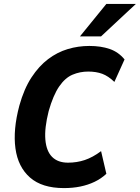

<svg xmlns="http://www.w3.org/2000/svg" viewBox="-20 -951 715 982"><path d="M307 11Q195 11 133.5 -43Q72 -97 59 -192Q46 -287 79 -411Q103 -497 141 -555Q179 -613 226 -648.5Q273 -684 326.5 -700Q380 -716 437 -716Q496 -716 541 -700.5Q586 -685 617 -647L565 -532Q534 -562 503 -573.5Q472 -585 431 -585Q389 -585 351 -569Q313 -553 282.5 -508.5Q252 -464 229 -383Q207 -296 212 -237Q217 -178 246.5 -148.5Q276 -119 328 -119Q373 -119 413.5 -132.5Q454 -146 497 -178L524 -62Q497 -37 463.5 -21Q430 -5 391 3Q352 11 307 11ZM389 -765 524 -931H675L497 -765Z"/></svg>

Font: Nunito Sans 7pt Condensed ExtraBold
Style: Italic
Weight: 800
Width: 3
Italic angle: -9°
Designer: Vernon Adams
Foundry: Vernon Adams
Version: Version 3.101;gftools[0.9.27]